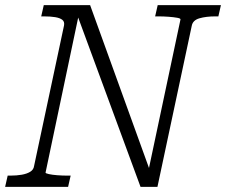

<svg xmlns="http://www.w3.org/2000/svg" viewBox="-39 -730 883 750"><path d="M-19 0 -9 -44H2Q26 -44 46 -47.5Q66 -51 79 -59Q92 -67 94 -81L211 -630Q214 -645 204.5 -652.5Q195 -660 176.5 -663Q158 -666 133 -666H122L132 -710H313L548 -60L539 -55L666 -654Q667 -658 653.5 -660.5Q640 -663 620 -664.5Q600 -666 581 -666H567L577 -710H824L814 -666H802Q766 -666 740 -658.5Q714 -651 710 -629L576 0H510L257 -687L272 -688L139 -56Q138 -53 151.5 -50Q165 -47 185 -45.5Q205 -44 223 -44H237L227 0Z"/></svg>

Font: Roboto Serif ExtraLight
Style: Italic
Weight: 250
Italic angle: -10°
Designer: Greg Gazdowicz
Foundry: Commercial Type
Version: Version 1.008